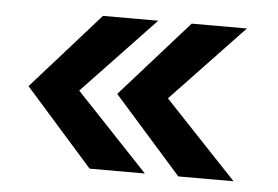

<svg xmlns="http://www.w3.org/2000/svg" viewBox="-37 -493 690 477"><g transform="rotate(5 308.0 -254.5)"><path d="M423 -64 254 -255 423 -445H560.8L380.4 -255L560.8 -64ZM201.8 -64 32.8 -255 201.8 -445H339.6L159.2 -255L339.6 -64Z"/></g></svg>

Font: Maven Pro VF Beta
Style: Regular
Weight: 400
Designer: Joe Prince
Foundry: Joe Prince
Version: Version 2.002